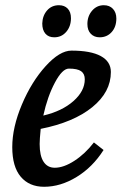

<svg xmlns="http://www.w3.org/2000/svg" viewBox="-20 -704 466 736"><path d="M27 -140Q27 -216 64 -303.5Q101 -391 155 -450.5Q209 -510 254 -510Q328 -510 366.5 -489Q405 -468 405 -428Q405 -351 333.5 -293Q262 -235 136 -210Q132 -170 132 -152Q132 -107 147 -84Q162 -61 190 -61Q224 -61 265 -87.5Q306 -114 340 -158L377 -129Q335 -63 273.5 -25.5Q212 12 149 12Q92 12 59.5 -26.5Q27 -65 27 -140ZM305 -400Q305 -421 291 -431Q277 -441 244 -441Q219 -441 190.5 -387.5Q162 -334 146 -261Q218 -278 261.5 -316.5Q305 -355 305 -400ZM315 -612Q315 -642 333 -663Q351 -684 378 -684Q400 -684 413 -670Q426 -656 426 -633Q426 -601 408 -581Q390 -561 362 -561Q341 -561 328 -574.5Q315 -588 315 -612ZM142 -614Q143 -644 160.5 -664Q178 -684 206 -684Q227 -684 239.5 -671Q252 -658 252 -634Q252 -603 234 -582Q216 -561 188 -561Q166 -561 154 -575Q142 -589 142 -614Z"/></svg>

Font: Andada Pro SemiBold
Style: Italic
Weight: 600
Italic angle: -6.99998°
Designer: Carolina Giovagnoli
Foundry: Huerta Tipografica
Version: Version 3.005